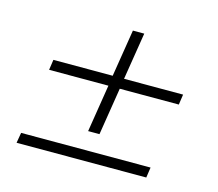

<svg xmlns="http://www.w3.org/2000/svg" viewBox="-82 -632 834 735"><g transform="rotate(15 335.5 -265.0)"><path d="M293 -114 323 -302H88L94 -343H329L359 -530H404L374 -343H608L602 -302H368L338 -114ZM40 0 47 -41H560L554 0Z"/></g></svg>

Font: Nunito Sans 10pt SemiExpanded ExtraLight
Style: Italic
Weight: 250
Width: 6
Italic angle: -9°
Designer: Vernon Adams
Foundry: Vernon Adams
Version: Version 3.101;gftools[0.9.27]